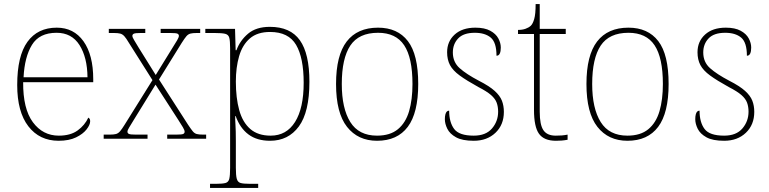

<svg xmlns="http://www.w3.org/2000/svg" viewBox="-20 -677 3753 937"><path d="M266 10Q173 10 118.5 -60.5Q64 -131 64 -262Q64 -404 114 -473Q164 -542 257 -542Q340 -542 387.5 -475.5Q435 -409 435 -290V-276H93Q92 -146 140.5 -80.5Q189 -15 267 -15Q324 -15 359 -40.5Q394 -66 411 -103Q416 -100 418 -96Q420 -92 420 -85Q420 -68 402.5 -45.5Q385 -23 351 -6.5Q317 10 266 10ZM407 -300Q406 -397 368 -457Q330 -517 256 -517Q172 -517 136 -458Q100 -399 95 -300Z M486 0V-20H514Q535 -20 546 -23Q557 -26 566 -36.5Q575 -47 588 -68L724 -286L609 -468Q596 -490 587 -500Q578 -510 567 -513Q556 -516 535 -516H511V-536H689V-516H668Q640 -516 633 -512.5Q626 -509 626 -502Q626 -495 635 -480.5Q644 -466 657 -444L740 -311L822 -444Q836 -466 844.5 -480.5Q853 -495 853 -502Q853 -509 846.5 -512.5Q840 -516 811 -516H764V-536H957V-516H941Q920 -516 909 -513Q898 -510 889.5 -500Q881 -490 867 -468L756 -289L898 -68Q912 -47 920.5 -36.5Q929 -26 940 -23Q951 -20 972 -20H986V0H796V-20H839Q868 -20 874.5 -23.5Q881 -27 881 -34Q881 -42 872.5 -56Q864 -70 850 -92L739 -264L633 -92Q620 -70 611 -56Q602 -42 602 -34Q602 -27 609 -23.5Q616 -20 644 -20H700V0Z M1005 240V220H1036Q1066 220 1080.5 216Q1095 212 1099 195.5Q1103 179 1103 142V-442Q1103 -477 1099 -492.5Q1095 -508 1079 -512Q1063 -516 1026 -516H982V-536H1127L1130 -432H1134Q1151 -479 1190.5 -512.5Q1230 -546 1297 -546Q1397 -546 1443.5 -480.5Q1490 -415 1490 -278Q1490 -130 1438.5 -60Q1387 10 1298 10Q1234 10 1192.5 -21Q1151 -52 1130 -111H1128Q1127 -99 1129 -70.5Q1131 -42 1131 13V142Q1131 179 1135.5 195.5Q1140 212 1154 216Q1168 220 1198 220H1240V240ZM1301 -15Q1378 -15 1420 -82Q1462 -149 1462 -273Q1462 -395 1425 -458Q1388 -521 1298 -521Q1236 -521 1199.5 -489.5Q1163 -458 1147 -403Q1131 -348 1131 -279Q1131 -199 1147.5 -139.5Q1164 -80 1201.5 -47.5Q1239 -15 1301 -15Z M1820 10Q1727 10 1673.5 -58Q1620 -126 1620 -267Q1620 -407 1672 -474.5Q1724 -542 1825 -542Q1920 -542 1970.5 -476.5Q2021 -411 2021 -267Q2021 -126 1970 -58Q1919 10 1820 10ZM1820 -15Q1884 -15 1922 -46.5Q1960 -78 1976.5 -134.5Q1993 -191 1993 -267Q1993 -395 1952.5 -456Q1912 -517 1825 -517Q1731 -517 1689.5 -454.5Q1648 -392 1648 -267Q1648 -148 1689.5 -81.5Q1731 -15 1820 -15Z M2292 10Q2236 10 2205.5 -7Q2175 -24 2163 -48.5Q2151 -73 2151 -95Q2151 -109 2153.5 -118.5Q2156 -128 2160.5 -132.5Q2165 -137 2172 -137Q2172 -80 2196.5 -47.5Q2221 -15 2292 -15Q2351 -15 2381 -50Q2411 -85 2411 -132Q2411 -156 2404 -175.5Q2397 -195 2376.5 -213Q2356 -231 2315 -252Q2257 -284 2223.5 -308.5Q2190 -333 2176 -359.5Q2162 -386 2162 -422Q2162 -475 2199 -508.5Q2236 -542 2300 -542Q2345 -542 2372.5 -527Q2400 -512 2412 -489.5Q2424 -467 2424 -445Q2424 -426 2419 -415.5Q2414 -405 2403 -405Q2403 -470 2375 -493.5Q2347 -517 2297 -517Q2242 -517 2216 -489.5Q2190 -462 2190 -421Q2190 -374 2223 -344.5Q2256 -315 2317 -283Q2368 -257 2394 -233.5Q2420 -210 2429.5 -185.5Q2439 -161 2439 -131Q2439 -68 2398 -29Q2357 10 2292 10Z M2693 10Q2635 10 2610.5 -24Q2586 -58 2586 -141V-511H2508V-531Q2529 -531 2544.5 -536.5Q2560 -542 2570 -551Q2580 -560 2587 -584Q2594 -608 2594 -657H2614V-536H2741V-511H2614V-132Q2614 -68 2632 -41.5Q2650 -15 2692 -15Q2709 -15 2721.5 -16Q2734 -17 2750 -20V5Q2734 8 2720.5 9Q2707 10 2693 10Z M3042 10Q2949 10 2895.5 -58Q2842 -126 2842 -267Q2842 -407 2894 -474.5Q2946 -542 3047 -542Q3142 -542 3192.5 -476.5Q3243 -411 3243 -267Q3243 -126 3192 -58Q3141 10 3042 10ZM3042 -15Q3106 -15 3144 -46.5Q3182 -78 3198.5 -134.5Q3215 -191 3215 -267Q3215 -395 3174.5 -456Q3134 -517 3047 -517Q2953 -517 2911.5 -454.5Q2870 -392 2870 -267Q2870 -148 2911.5 -81.5Q2953 -15 3042 -15Z M3514 10Q3458 10 3427.5 -7Q3397 -24 3385 -48.5Q3373 -73 3373 -95Q3373 -109 3375.5 -118.5Q3378 -128 3382.5 -132.5Q3387 -137 3394 -137Q3394 -80 3418.5 -47.5Q3443 -15 3514 -15Q3573 -15 3603 -50Q3633 -85 3633 -132Q3633 -156 3626 -175.5Q3619 -195 3598.5 -213Q3578 -231 3537 -252Q3479 -284 3445.5 -308.5Q3412 -333 3398 -359.5Q3384 -386 3384 -422Q3384 -475 3421 -508.5Q3458 -542 3522 -542Q3567 -542 3594.5 -527Q3622 -512 3634 -489.5Q3646 -467 3646 -445Q3646 -426 3641 -415.5Q3636 -405 3625 -405Q3625 -470 3597 -493.5Q3569 -517 3519 -517Q3464 -517 3438 -489.5Q3412 -462 3412 -421Q3412 -374 3445 -344.5Q3478 -315 3539 -283Q3590 -257 3616 -233.5Q3642 -210 3651.5 -185.5Q3661 -161 3661 -131Q3661 -68 3620 -29Q3579 10 3514 10Z"/></svg>

Font: Noto Serif Ethiopic Thin
Style: Regular
Weight: 250
Version: Version 2.102